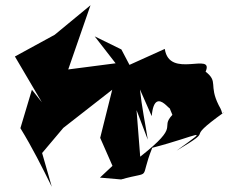

<svg xmlns="http://www.w3.org/2000/svg" viewBox="-20 -615 877 734"><path d="M232 -324 326 -595 189 -482 37 -399 140 -224 102 -272 58 -125C104 -50 141 24 178 99L141 -30L222 -126L409 -272L363 -88L410 19L362 64L443 71C567 36 510 81 562 -50C740 -96 790 -137 655 -39C821 -138 665 -63 837 -186C820 -179 839 -174 816 -213C777 -291 816 -302 766 -341C800 -419 627 -311 610 -428L475 -367L444 -426L342 -476L422 -373L183 -342ZM639 -176C588 -121 675 -141 516 -16L502 -194L545 -81C535 -145 522 -206 515 -273L560 -171C572 -309 658 -141 618 -227Z"/></svg>

Font: Asimov Silicon
Style: Regular
Weight: 400
Designer: Google
Version: Version 2.000980; 2014